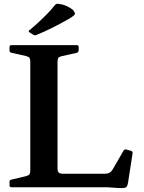

<svg xmlns="http://www.w3.org/2000/svg" viewBox="-20 -983 755 1008"><path d="M139 0V-746H282V-98Q282 -83 288.5 -77Q295 -71 309 -71H531Q546 -71 555.5 -76.5Q565 -82 572 -94L629 -193Q635 -201 644 -198L668 -191Q678 -188 676 -178L652 -23Q650 -11 646 -4.5Q642 2 632 3.5Q622 5 599 4L543 0ZM40 0Q30 0 30 -10V-29Q30 -38 40 -40L116 -58Q131 -62 135 -68Q139 -74 139 -88V-210H282V0ZM30 -736Q30 -746 40 -746H383Q393 -746 393 -737V-719Q393 -710 384 -706L304 -688Q291 -685 286.5 -679.5Q282 -674 282 -658V-537H139V-659Q139 -672 135 -678.5Q131 -685 116 -689L40 -706Q30 -708 30 -718ZM135 -813Q127 -818 134 -824Q156 -842 179.5 -863.5Q203 -885 226.5 -909Q250 -933 269 -957Q275 -964 285 -963Q311 -960 330.5 -951Q350 -942 363 -931Q371 -921 373 -914.5Q375 -908 367.5 -901.5Q360 -895 340 -883Q300 -860 254 -837Q208 -814 170 -799Q162 -796 154 -801Z"/></svg>

Font: Hahmlet SemiBold
Style: Regular
Weight: 600
Version: Version 1.002